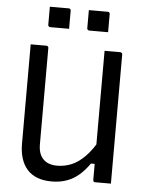

<svg xmlns="http://www.w3.org/2000/svg" viewBox="-61 -956 771 1020"><g transform="rotate(5 325.0 -446.0)"><path d="M568 0Q554 0 540 0Q526 0 512 0Q498 0 484 0Q482 0 480 -0.5Q478 -1 477 -2Q476 -3 475 -4.5Q474 -6 473.5 -7.5Q473 -9 473 -11Q473 -97 473 -183Q473 -269 473 -355.5Q473 -442 473 -528Q473 -614 473 -700Q487 -700 501 -700Q515 -700 529 -700Q543 -700 557 -700Q560 -700 562.5 -698.5Q565 -697 566.5 -694.5Q568 -692 568 -689Q568 -616 568 -543Q568 -470 568 -396.5Q568 -323 568 -250Q568 -177 568 -104Q568 -77 568 -51Q568 -25 568 0ZM253 16Q209 16 176.5 3.5Q144 -9 122.5 -33Q101 -57 90 -91.5Q79 -126 79 -170Q79 -234 79 -304.5Q79 -375 79 -450Q79 -525 79 -601Q79 -626 79 -650.5Q79 -675 79 -700Q100 -700 121 -700Q142 -700 163 -700Q167 -700 169 -698.5Q171 -697 172.5 -694.5Q174 -692 174 -689Q174 -604 174 -516Q174 -428 174 -342Q174 -256 174 -175Q174 -124 200 -97Q226 -70 275 -70Q315 -70 352 -85.5Q389 -101 424.5 -137.5Q460 -174 494 -236V-97H453Q429 -62 400 -36.5Q371 -11 334.5 2.5Q298 16 253 16ZM163 -908Q188 -908 213.5 -908Q239 -908 264 -908Q268 -908 270 -906.5Q272 -905 273.5 -903Q275 -901 275 -897V-800Q250 -800 224.5 -800Q199 -800 174 -800Q171 -800 168.5 -801.5Q166 -803 164.5 -805.5Q163 -808 163 -811ZM371 -908Q396 -908 421.5 -908Q447 -908 472 -908Q476 -908 478 -906.5Q480 -905 481.5 -903Q483 -901 483 -897V-800Q458 -800 432.5 -800Q407 -800 382 -800Q379 -800 376.5 -801.5Q374 -803 372.5 -805.5Q371 -808 371 -811Z"/></g></svg>

Font: Recursive
Style: Regular
Weight: 400
Version: Version 1.085